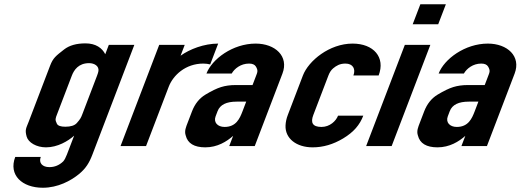

<svg xmlns="http://www.w3.org/2000/svg" viewBox="-20 -687 2492 903"><path d="M382 -483C339.5 -483 306.1 -473.5 281.7 -454.5C242.3 -423.7 229.6 -414.6 215.6 -378L114.7 -114C103.1 -83.7 96.4 -77.2 105.2 -45C113 -16.6 151.3 6 196.4 6C250.6 6 300.3 -23.5 328.7 -49L294.6 40C289 54.7 283.3 65.3 277.4 72C258.9 90 237.1 99 212.1 99C179.3 99 160.9 79.3 171.7 51H51.7C19 136.4 84.1 196 181.3 196C252.3 196 313.2 163.2 352.4 131C383.9 104.6 399.8 78.9 414.6 40L611.8 -476H491.8L475 -432C460.4 -461.1 430.8 -483 382 -483ZM443 -353C442.2 -347.7 440 -340.3 436.4 -331L367.3 -150C360.7 -132.8 357.9 -127.2 341.4 -108.5C331.1 -96.8 313 -91 287.2 -91C265.5 -91 252.3 -95.7 247.6 -105C237.7 -124.3 241.1 -130.7 248.5 -150L317.7 -331C328 -358 349.3 -390 399 -390C424.1 -390 446.4 -376.3 443 -353Z M968.6 -384 1006.1 -482C939.3 -482 871.5 -455.4 829.3 -425L848.8 -476H728.8L546.9 0H666.9L773.5 -279C794 -332.7 852.2 -388 936.4 -388C947.9 -388 959.3 -386.3 968.6 -384Z M1076.4 -48 1058.1 0H1178.1L1308.4 -341C1339.4 -422.2 1274.7 -482 1182.3 -482C1074.9 -482 977.1 -409.5 950.9 -341H1069.6C1082.7 -364.3 1112.5 -388 1151.3 -388C1167.2 -388 1177.9 -383.3 1183.5 -374C1194.9 -355 1190.9 -347.5 1183.4 -328L1167.7 -287H1087.7C1062.7 -287 1040.1 -283.8 1019.7 -277.5C999.4 -271.2 974.9 -259.3 946.2 -242C917.5 -224.7 896.4 -198.3 882.9 -163L862.2 -109C855.1 -90.3 846.2 -70.7 853.4 -50C862.5 -12.7 893.3 6 945.8 6C1002.5 6 1046 -21.2 1076.4 -48ZM1092.9 -209H1137.9L1120.4 -163C1107.5 -129.4 1090.4 -90 1036.2 -90C1003 -90 983.3 -111.9 994.1 -140L1003.2 -164C1015 -194.9 1045.3 -209 1092.9 -209Z M1492.1 -90C1448.9 -90 1440.2 -111.1 1453.5 -146L1524.6 -332C1530.2 -346.7 1537.6 -357.8 1546.8 -365.5C1561.8 -378 1578 -388 1604.7 -388C1640.1 -388 1653.7 -362.5 1642.1 -332H1760.8C1793.7 -418 1736.8 -482 1638.2 -482C1529.4 -482 1431.1 -401.2 1404.6 -332L1333.5 -146C1327.1 -129.3 1323.6 -113 1322.9 -97C1320.2 -35.9 1374 6 1450.4 6C1499.6 6 1547.4 -8 1594 -36C1643.7 -65.9 1672.1 -99.8 1688.6 -143H1569.9C1560.2 -117.8 1531.1 -90 1492.1 -90Z M1702 0H1822L2004 -476H1884ZM1921 -573H2041L2077 -667H1957Z M2168.4 -48 2150.1 0H2270.1L2400.4 -341C2431.4 -422.2 2366.7 -482 2274.3 -482C2166.9 -482 2069.1 -409.5 2042.9 -341H2161.6C2174.7 -364.3 2204.5 -388 2243.3 -388C2259.2 -388 2269.9 -383.3 2275.5 -374C2286.9 -355 2282.9 -347.5 2275.4 -328L2259.7 -287H2179.7C2154.7 -287 2132.1 -283.8 2111.7 -277.5C2091.4 -271.2 2066.9 -259.3 2038.2 -242C2009.5 -224.7 1988.4 -198.3 1974.9 -163L1954.2 -109C1947.1 -90.3 1938.2 -70.7 1945.4 -50C1954.5 -12.7 1985.3 6 2037.8 6C2094.5 6 2138 -21.2 2168.4 -48ZM2184.9 -209H2229.9L2212.4 -163C2199.5 -129.4 2182.4 -90 2128.2 -90C2095 -90 2075.3 -111.9 2086.1 -140L2095.2 -164C2107 -194.9 2137.3 -209 2184.9 -209Z"/></svg>

Font: Din Kursivschrift
Style: Breit
Weight: 400
Version: Version 1.089